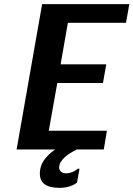

<svg xmlns="http://www.w3.org/2000/svg" viewBox="-20 -720 643 925"><path d="M60 0 183 -700H603L587 -610H307L272 -410H492L476 -320H256L215 -90H495L480 0ZM172 117Q172 103 174 95Q179 61 213 27Q228 12 246 0H350Q332 9 310 23Q265 56 265 86Q265 99 274 107Q283 115 299 115Q313 115 325.5 110Q338 105 345.5 100Q353 95 354 93H363L351 160Q337 170 328 173Q302 185 267 185Q172 185 172 117Z"/></svg>

Font: Scada
Style: Bold Italic
Weight: 700
Italic angle: -10°
Version: Version 4.000